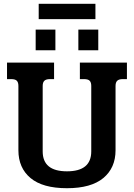

<svg xmlns="http://www.w3.org/2000/svg" viewBox="-20 -977 706 1012"><path d="M184 -957H483V-876H184ZM168 -821H272V-712H168ZM393 -821H498V-712H393ZM77 -185V-524Q77 -543 68.5 -551.5Q60 -560 39 -560H17V-647H265V-560H243Q223 -560 214 -551.5Q205 -543 205 -524V-179Q205 -74 333 -74Q461 -74 461 -179V-524Q461 -543 452.5 -551.5Q444 -560 423 -560H401V-647H649V-560H627Q607 -560 598 -551.5Q589 -543 589 -524V-185Q589 -92 524.5 -38.5Q460 15 333 15Q205 15 141 -38.5Q77 -92 77 -185Z"/></svg>

Font: Pridi Medium
Style: Regular
Weight: 500
Designer: Katatrad Team
Foundry: CadsonDemak
Version: Version 1.001